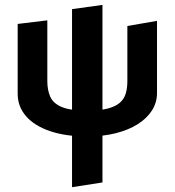

<svg xmlns="http://www.w3.org/2000/svg" viewBox="-20 -549 725 794"><path d="M340.9 15.3Q251.8 15.3 187.1 -6.7Q122.3 -28.7 87.7 -68.5Q53.1 -108.3 53.1 -161.3V-450L175.7 -464.9V-213.3Q175.7 -176.4 187.9 -148.8Q200.2 -121.2 235.6 -106.4Q271 -91.6 340.9 -91.6Q393.2 -91.6 425.8 -100.2Q458.3 -108.8 475.9 -124.4Q493.5 -140 500.1 -162.5Q506.7 -185 506.7 -213.3V-441.5L629.3 -462.7V-164.5Q629.3 -125.3 608.6 -92.5Q587.8 -59.6 549.5 -35.4Q511.2 -11.3 458.4 2Q405.6 15.3 340.9 15.3ZM277.9 225.1V-511.2L403.7 -528.7V205.5Z"/></svg>

Font: Ancizar Sans Thin
Style: Regular
Weight: 100
Designer: Cesar Puertas, Viviana Monsalve, Julian Moncada, Julian Prieto, Jose Castro, Mariel Hernandez, Felipe Aragon, Sara Alarc
Version: Version 8.100